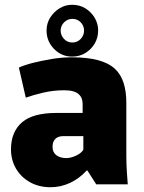

<svg xmlns="http://www.w3.org/2000/svg" viewBox="-20 -772 602 804"><path d="M192 12Q143 12 105.5 -9Q68 -30 47 -66Q26 -102 26 -147Q26 -184 38 -212.5Q50 -241 73 -260.5Q96 -280 132 -289.5Q168 -299 214 -299H326V-337Q326 -350 322 -360Q318 -370 309 -378Q300 -386 285 -390Q270 -394 248 -394Q204 -394 161 -384Q118 -374 88 -363L59 -489Q83 -500 119 -509Q155 -518 197 -525Q239 -532 281 -532Q346 -532 390.5 -520Q435 -508 460.5 -484.5Q486 -461 497.5 -425Q509 -389 509 -342V-120Q509 -89 511 -56Q513 -23 515 0H383L346 -58H343Q312 -24 273 -6Q234 12 192 12ZM258 -110Q276 -110 298 -120Q320 -130 329 -145V-202H246Q237 -202 229 -200Q221 -198 214.5 -193Q208 -188 204 -179Q200 -170 200 -157Q200 -134 216 -122Q232 -110 258 -110ZM282 -535Q238 -535 206.5 -567Q175 -599 175 -644Q175 -674 190 -698Q205 -722 229 -737Q253 -752 282 -752Q313 -752 337.5 -737Q362 -722 376.5 -697.5Q391 -673 391 -645Q391 -614 376.5 -589.5Q362 -565 337.5 -550Q313 -535 282 -535ZM283 -594Q304 -594 318 -609Q332 -624 332 -644Q332 -664 318 -678.5Q304 -693 283 -693Q263 -693 248.5 -678.5Q234 -664 234 -644Q234 -624 248 -609Q262 -594 283 -594Z"/></svg>

Font: Murecho Thin ExtraBold
Style: Regular
Weight: 800
Version: Version 1.010